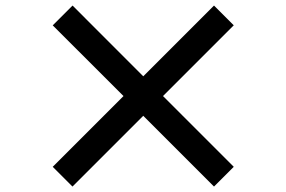

<svg xmlns="http://www.w3.org/2000/svg" viewBox="-20 -729 1040 698"><path d="M758 -50.8 500.8 -308 243.5 -50.8 171.7 -122.6 429 -379.8 171.7 -636.8 243.8 -708.8 500.8 -451.6 758 -708.8 829.8 -637 572.6 -379.8 829.8 -122.6Z"/></svg>

Font: Noto Sans JP
Style: Regular
Weight: 100
Designer: Ryoko NISHIZUKA 西塚涼子 (kana, bopomofo & ideographs); Paul D. Hunt (Latin, Greek & Cyrillic); Sandoll Communications 산돌커뮤니
Foundry: Adobe
Version: Version 2.004;hotconv 1.0.118;makeotfexe 2.5.65603